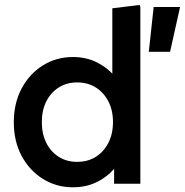

<svg xmlns="http://www.w3.org/2000/svg" viewBox="-20 -754 759 788"><path d="M279.3 14.7Q211.3 14.7 156.2 -19.7Q101 -54 68.8 -114Q36.7 -174 36.7 -252Q36.7 -330.7 68.8 -391Q101 -451.3 156.2 -485.7Q211.3 -520 279.3 -520Q335 -520 379.3 -497.2Q423.7 -474.3 453.3 -437.8Q483 -401.3 494.7 -358V-146Q483 -103.7 453.3 -67Q423.7 -30.3 379.3 -7.8Q335 14.7 279.3 14.7ZM296.3 -89.7Q340.3 -89.7 373.2 -110.3Q406 -131 424.8 -167.8Q443.7 -204.7 443.7 -252.7Q443.7 -301.3 424.8 -337.8Q406 -374.3 373.2 -395Q340.3 -415.7 296.3 -415.7Q254 -415.7 221.2 -395Q188.3 -374.3 170 -337.8Q151.7 -301.3 151.7 -252.7Q151.7 -204.7 170 -167.8Q188.3 -131 221.2 -110.3Q254 -89.7 296.3 -89.7ZM448.3 0V-156.3L472.3 -252.7L441 -349V-720L553 -733.7L556 -725.7V0ZM590.7 -541.3 610.7 -725.3H719L678 -541.3Z"/></svg>

Font: Fustat
Style: Regular
Weight: 400
Designer: Mohamed Gaber, Khaled Hosny, Laura Garcia Mut
Foundry: Kief Type Foundry, Alif Type Foundry, Hard Type Foundry
Version: Version 1.007